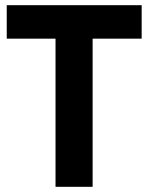

<svg xmlns="http://www.w3.org/2000/svg" viewBox="-20 -720 571 740"><path d="M6 -571V-700H526V-571H337V0H194V-571Z"/></svg>

Font: Von Semi
Style: Regular
Weight: 600
Version: Version 4.000; ttfautohint (v1.8.4.7-5d5b)